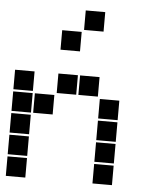

<svg xmlns="http://www.w3.org/2000/svg" viewBox="-55 -841 710 883"><g transform="rotate(5 300.0 -400.0)"><path d="M306 -795Q305 -795 305 -795Q305 -795 305 -794V-706Q305 -705 305 -705Q305 -705 306 -705H394Q395 -705 395 -705Q395 -705 395 -706V-794Q395 -795 395 -795Q395 -795 394 -795ZM206 -695Q205 -695 205 -695Q205 -695 205 -694V-606Q205 -605 205 -605Q205 -605 206 -605H294Q295 -605 295 -605Q295 -605 295 -606V-694Q295 -695 295 -695Q295 -695 294 -695ZM6 -495Q5 -495 5 -495Q5 -495 5 -494V-406Q5 -405 5 -405Q5 -405 6 -405H94Q95 -405 95 -405Q95 -405 95 -406V-494Q95 -495 95 -495Q95 -495 94 -495ZM206 -495Q205 -495 205 -495Q205 -495 205 -494V-406Q205 -405 205 -405Q205 -405 206 -405H294Q295 -405 295 -405Q295 -405 295 -406V-494Q295 -495 295 -495Q295 -495 294 -495ZM306 -495Q305 -495 305 -495Q305 -495 305 -494V-406Q305 -405 305 -405Q305 -405 306 -405H394Q395 -405 395 -405Q395 -405 395 -406V-494Q395 -495 395 -495Q395 -495 394 -495ZM6 -395Q5 -395 5 -395Q5 -395 5 -394V-306Q5 -305 5 -305Q5 -305 6 -305H94Q95 -305 95 -305Q95 -305 95 -306V-394Q95 -395 95 -395Q95 -395 94 -395ZM106 -395Q105 -395 105 -395Q105 -395 105 -394V-306Q105 -305 105 -305Q105 -305 106 -305H194Q195 -305 195 -305Q195 -305 195 -306V-394Q195 -395 195 -395Q195 -395 194 -395ZM406 -395Q405 -395 405 -395Q405 -395 405 -394V-306Q405 -305 405 -305Q405 -305 406 -305H494Q495 -305 495 -305Q495 -305 495 -306V-394Q495 -395 495 -395Q495 -395 494 -395ZM6 -295Q5 -295 5 -295Q5 -295 5 -294V-206Q5 -205 5 -205Q5 -205 6 -205H94Q95 -205 95 -205Q95 -205 95 -206V-294Q95 -295 95 -295Q95 -295 94 -295ZM406 -295Q405 -295 405 -295Q405 -295 405 -294V-206Q405 -205 405 -205Q405 -205 406 -205H494Q495 -205 495 -205Q495 -205 495 -206V-294Q495 -295 495 -295Q495 -295 494 -295ZM6 -195Q5 -195 5 -195Q5 -195 5 -194V-106Q5 -105 5 -105Q5 -105 6 -105H94Q95 -105 95 -105Q95 -105 95 -106V-194Q95 -195 95 -195Q95 -195 94 -195ZM406 -195Q405 -195 405 -195Q405 -195 405 -194V-106Q405 -105 405 -105Q405 -105 406 -105H494Q495 -105 495 -105Q495 -105 495 -106V-194Q495 -195 495 -195Q495 -195 494 -195ZM6 -95Q5 -95 5 -95Q5 -95 5 -94V-6Q5 -5 5 -5Q5 -5 6 -5H94Q95 -5 95 -5Q95 -5 95 -6V-94Q95 -95 95 -95Q95 -95 94 -95ZM406 -95Q405 -95 405 -95Q405 -95 405 -94V-6Q405 -5 405 -5Q405 -5 406 -5H494Q495 -5 495 -5Q495 -5 495 -6V-94Q495 -95 495 -95Q495 -95 494 -95Z"/></g></svg>

Font: Doto Black
Style: Regular
Weight: 900
Version: Version 1.000